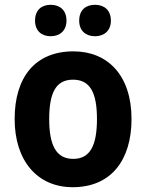

<svg xmlns="http://www.w3.org/2000/svg" viewBox="-20 -770 609 800"><path d="M126 -684C126 -641 154 -619 191 -619C228 -619 257 -641 257 -684C257 -729 228 -750 191 -750C154 -750 126 -729 126 -684ZM310 -684C310 -641 338 -619 376 -619C413 -619 442 -641 442 -684C442 -729 413 -750 376 -750C338 -750 310 -729 310 -684ZM528 -274C528 -456 429 -556 286 -556C128 -556 41 -450 41 -274C41 -102 134 10 283 10C443 10 528 -103 528 -274ZM185 -274C185 -385 214 -438 284 -438C355 -438 384 -385 384 -274C384 -163 355 -108 285 -108C215 -108 185 -163 185 -274Z"/></svg>

Font: Noto Sans Malayalam SemiCondensed
Style: Bold
Weight: 700
Width: 4
Designer: Jelle Bosma - Monotype Design Team
Foundry: Monotype Imaging Inc.
Version: Version 2.104